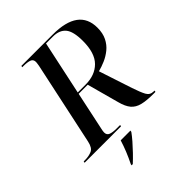

<svg xmlns="http://www.w3.org/2000/svg" viewBox="-278 -852 1211 1211"><g transform="rotate(-45 328.0 -246.5)"><path d="M-21 0 -19 -10H-6Q26 -10 52.5 -21Q79 -32 89 -79L208 -636Q209 -644 210.5 -652.5Q212 -661 212 -666Q212 -690 192 -697Q172 -704 140 -704H127L129 -714H408Q639 -714 639 -545Q639 -496 621.5 -461Q604 -426 575.5 -403Q547 -380 514.5 -366Q482 -352 451 -344L524 -122Q543 -65 558 -37.5Q573 -10 605 -10H613L611 0H594Q533 0 494.5 -9.5Q456 -19 434 -45Q412 -71 399 -121L341 -334H260L206 -80Q201 -59 201 -48Q201 -24 221.5 -17Q242 -10 273 -10H306L304 0ZM332 -344Q416 -344 465.5 -393.5Q515 -443 515 -551Q515 -636 486.5 -670Q458 -704 400 -704H339L262 -344ZM179 212Q217 136 240 61H327L325 71Q310 92 287 118.5Q264 145 238 172Q212 199 188 221H177Z"/></g></svg>

Font: Noto Serif Display Medium
Style: Italic
Weight: 500
Italic angle: -12°
Designer: Monotype Design Team
Foundry: Monotype Imaging Inc.
Version: Version 2.009